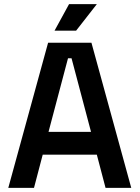

<svg xmlns="http://www.w3.org/2000/svg" viewBox="-20 -906 673 926"><path d="M20 0 212 -700H421L613 0H489L447 -160H186L144 0ZM214 -270H419L325 -625H308ZM243 -758 313 -886H447L347 -758Z"/></svg>

Font: Space Grotesk Light SemiBold
Style: Regular
Weight: 600
Version: Version 2.000